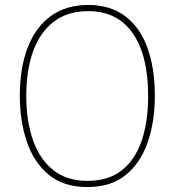

<svg xmlns="http://www.w3.org/2000/svg" viewBox="-20 -745 705 775"><path d="M605 -358Q605 -255 576.5 -171.5Q548 -88 488 -39Q428 10 332 10Q237 10 177 -39.5Q117 -89 88.5 -172.5Q60 -256 60 -359Q60 -471 92 -553.5Q124 -636 185.5 -680.5Q247 -725 336 -725Q425 -725 485 -680Q545 -635 575 -552.5Q605 -470 605 -358ZM86 -359Q86 -256 113.5 -178.5Q141 -101 195.5 -58Q250 -15 333 -15Q417 -15 471 -57Q525 -99 551.5 -176Q578 -253 578 -358Q578 -521 516 -610.5Q454 -700 336 -700Q252 -700 196.5 -657Q141 -614 113.5 -537.5Q86 -461 86 -359Z"/></svg>

Font: Noto Sans SemiCondensed Thin
Style: Regular
Weight: 100
Width: 4
Designer: Monotype Design Team
Foundry: Monotype Imaging Inc.
Version: Version 2.013; ttfautohint (v1.8.4.7-5d5b)